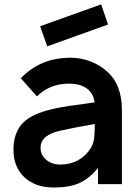

<svg xmlns="http://www.w3.org/2000/svg" viewBox="-20 -842 640 878"><path d="M196 -630 163.5 -722 442.5 -822 474 -730ZM428 0V-74Q388 -24.5 341 -4Q295 15.5 227 15.5Q142 15.5 92 -31Q41.5 -78.5 41.5 -157.5Q41.5 -213.5 64.8 -253.5Q88 -293.5 140.5 -317.5Q160 -326.5 183.2 -333.5Q206.5 -340.5 234.5 -346.5Q262.5 -352.5 295.8 -357.5Q329 -362.5 368.5 -367.5L412.5 -374Q407.5 -414.5 377.5 -437Q347.5 -459.5 295 -459.5Q207.5 -459.5 149 -401L75 -484.5Q121.5 -531.5 177.2 -554.8Q233 -578 305 -578Q327 -578 349.2 -573.8Q371.5 -569.5 392.2 -561.8Q413 -554 431.8 -543Q450.5 -532 465.5 -518.5Q537.5 -458.5 537.5 -338.5V0ZM413.5 -275Q318.5 -258.5 258.5 -245Q216 -236.5 190.8 -217.2Q165.5 -198 165.5 -166.5Q165.5 -133 191 -111.5Q217 -89.5 256 -89.5Q301.5 -89.5 337 -109.2Q372.5 -129 393.5 -162.5Q407.5 -183.5 410.5 -210Q413.5 -235.5 413.5 -275Z"/></svg>

Font: Russisch Sans
Style: Bold
Weight: 700
Designer: Michael Sharanda (font) & Cristiano Sobral (main changes)
Foundry: Michael Sharanda
Version: Version 2.00;September 8, 2020;FontCreator 13.0.0.2681 64-bi